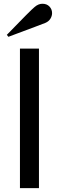

<svg xmlns="http://www.w3.org/2000/svg" viewBox="-20 -981 307 1001"><path d="M15.6 0ZM183.1 0H84V-727.5H183.1ZM160.2 -944.3Q179.7 -961.4 201.2 -961.4Q224.1 -961.4 237.8 -947Q251.5 -932.6 251.5 -912.6Q251.5 -897.5 242.7 -883.3Q233.9 -869.1 216.8 -861.8Q211.4 -859.4 163.1 -841.3Q114.7 -823.2 69.3 -806.2L23.9 -789.1L15.6 -799.3Q141.1 -929.2 160.2 -944.3Z"/></svg>

Font: Coda
Style: Regular
Weight: 400
Designer: vernon adams
Foundry: vernon adams
Version: Version 2.000; ttfautohint (v0.8) -r 50 -G 200 -x